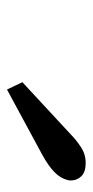

<svg xmlns="http://www.w3.org/2000/svg" viewBox="122 -971 265 549"><g transform="rotate(90 254.5 -696.5)"><path d="M215 -628 365 -767Q379 -781 400 -795Q421 -809 446 -809Q472 -809 484 -796.5Q496 -784 496 -767Q496 -761 495 -758Q490 -737 472 -719.5Q454 -702 421 -684L236 -584Z"/></g></svg>

Font: Trirong Black
Style: Italic
Weight: 900
Italic angle: -12°
Designer: Katatrad Team
Foundry: CadsonDemak
Version: Version 1.001